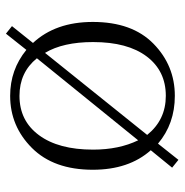

<svg xmlns="http://www.w3.org/2000/svg" viewBox="-8 -566 601 624"><g transform="rotate(-90 292.0 -254.5)"><path d="M431.6 -408.2 165 -76.2Q213.9 -15.6 292 -15.6Q373 -15.6 419.9 -77.6Q466.8 -139.6 466.8 -252Q466.8 -349.6 431.6 -408.2ZM147.5 -105.5 414.1 -434.6Q368.2 -491.2 292 -491.2Q210.9 -491.2 164.1 -427.7Q117.2 -364.3 117.2 -252Q117.2 -168 147.5 -105.5ZM518.6 -515.6 463.9 -447.3Q532.2 -374 532.2 -252.9Q532.2 -125 461.4 -55.7Q390.6 13.7 292 13.7Q201.2 13.7 136.7 -41L84 25.4L58.6 4.9L115.2 -64.5Q51.8 -135.7 51.8 -252.9Q51.8 -379.9 122.6 -450.7Q193.4 -521.5 292 -521.5Q377 -521.5 441.4 -468.8L494.1 -535.2Z"/></g></svg>

Font: GenYoMin TW TTF ExtraLight
Style: Regular
Weight: 250
Version: Version 1.300